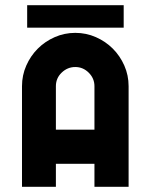

<svg xmlns="http://www.w3.org/2000/svg" viewBox="-20 -719 582 742"><path d="M345 -86H196V3H65V-386Q65 -428 81.5 -465.5Q98 -503 126 -531Q154 -559 191.5 -575.5Q229 -592 271 -592Q313 -592 350.5 -575.5Q388 -559 416 -531Q444 -503 460.5 -465.5Q477 -428 477 -386V3H345ZM345 -218V-386Q345 -416 323 -438Q301 -460 271 -460Q241 -460 218.5 -438.5Q196 -417 196 -386V-218ZM85 -699H458V-612H85Z"/></svg>

Font: PostBus
Style: Regular
Weight: 400
Designer: Peter Wiegel
Version: Version 1.001